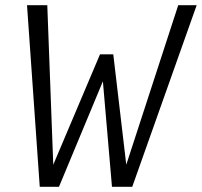

<svg xmlns="http://www.w3.org/2000/svg" viewBox="-20 -719 777 739"><path d="M737 -699 489 0H411L376 -406L207 0H133L84 -699H162L185 -85L365 -510H416L466 -85L666 -699Z"/></svg>

Font: Gudea
Style: Italic
Weight: 400
Version: Version 1.002